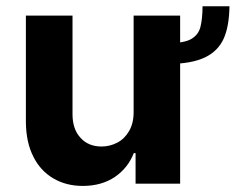

<svg xmlns="http://www.w3.org/2000/svg" viewBox="-20 -596 765 623"><path d="M637.2 -575.7H724.6Q723.6 -511.7 706.5 -472.2Q688 -430.2 645 -409.7Q600.6 -388.7 527.3 -388.7V-456.1Q576.7 -456.1 600.1 -469.2Q624 -482.9 630.4 -508.8Q637.2 -536.1 637.2 -575.7ZM413.6 -232.4V-545.4H564.5V0H419.9V-99.1H414.1Q395.5 -51.3 353 -22Q309.6 7.3 248.5 7.3Q194.3 7.3 152.3 -17.6Q110.4 -42.5 87.9 -88.4Q64.9 -133.8 64 -198.2V-545.4H215.3V-225.1Q215.3 -176.8 241.2 -148.9Q266.6 -120.6 309.6 -120.6Q336.4 -120.6 360.8 -133.3Q384.3 -145.5 398.9 -170.9Q413.6 -195.8 413.6 -232.4Z"/></svg>

Font: My Font
Style: Bold
Weight: 500
Designer: Rasmus Andersson
Foundry: rsms
Version: Version 0.001